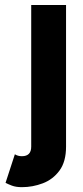

<svg xmlns="http://www.w3.org/2000/svg" viewBox="-20 -528 334 775"><path d="M40 94.7Q51.8 102.5 68.4 102.5Q106 102.5 106 64V-507.8H246.6V64Q246.6 124.5 220.2 160.4Q193.8 196.3 152.8 211.9Q111.8 227.5 68.4 227.5Q44.4 227.5 27.8 221.2Q11.2 214.8 2.4 210Z"/></svg>

Font: Giphurs
Style: Bold
Weight: 700
Version: Version 0.920; ttfautohint (v1.8.4.7-5d5b)